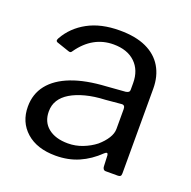

<svg xmlns="http://www.w3.org/2000/svg" viewBox="-103 -643 754 756"><g transform="rotate(20 274.0 -265.0)"><path d="M382 -64Q345 -28 301.5 -9Q258 10 205 10Q127 10 82 -30Q37 -70 37 -135Q37 -188 67.5 -226.5Q98 -265 156.5 -287.5Q215 -310 301 -315L379 -321Q386 -322 390.5 -325Q395 -328 395 -336V-363Q395 -417 362 -448.5Q329 -480 271 -480Q228 -480 192 -460Q156 -440 128 -400Q125 -395 122 -393.5Q119 -392 113 -394L60 -412Q56 -414 55 -417Q54 -420 58 -428Q87 -480 142 -510Q197 -540 275 -540Q342 -540 386.5 -519.5Q431 -499 454 -460.5Q477 -422 477 -369V-15Q477 -6 473.5 -3Q470 0 463 0H412Q406 0 402.5 -4.5Q399 -9 399 -16L397 -62Q395 -76 382 -64ZM395 -254Q395 -271 381 -270L315 -264Q269 -262 233 -252.5Q197 -243 172 -228Q147 -213 134 -192.5Q121 -172 121 -145Q121 -101 151.5 -76.5Q182 -52 234 -52Q266 -52 295.5 -63.5Q325 -75 348 -93Q370 -112 382.5 -132Q395 -152 395 -171V-254Z"/></g></svg>

Font: Libre Franklin
Style: Regular
Weight: 400
Designer: Pablo Impallari, Rodrigo Fuenzalida, Nhung Nguyen
Foundry: Impallari Type
Version: Version 3.000